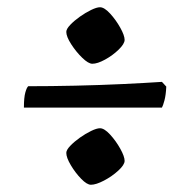

<svg xmlns="http://www.w3.org/2000/svg" viewBox="-20 -542 522 530"><path d="M235 -366Q224 -366 207 -382.5Q190 -399 176.5 -420Q163 -441 163 -454Q163 -462 174 -473.5Q185 -485 200.5 -496Q216 -507 231.5 -514.5Q247 -522 256 -522Q268 -522 284 -504.5Q300 -487 312 -465.5Q324 -444 324 -432Q324 -421 307.5 -405Q291 -389 270 -377.5Q249 -366 235 -366ZM46 -245Q46 -273 50 -287Q54 -301 58 -304Q119 -304 187.5 -305.5Q256 -307 319 -310Q382 -313 427 -316L439 -303Q438 -280 434 -265Q430 -250 427 -245ZM231 -32Q220 -32 204 -48.5Q188 -65 175.5 -86Q163 -107 163 -120Q163 -128 174 -139.5Q185 -151 200.5 -162Q216 -173 231.5 -180.5Q247 -188 256 -188Q268 -188 284 -170.5Q300 -153 312 -131.5Q324 -110 324 -98Q324 -87 306.5 -71Q289 -55 267 -43.5Q245 -32 231 -32Z"/></svg>

Font: Texturina 72pt
Style: Bold
Weight: 700
Designer: Guillermo Torres Carreño
Foundry: Omnibus-Type
Version: Version 1.002; ttfautohint (v1.8.3)